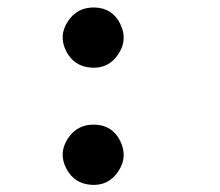

<svg xmlns="http://www.w3.org/2000/svg" viewBox="-20 -520 602 525"><path d="M161.1 -379.9Q139.6 -421.9 165.5 -461.4Q191.4 -501 239.3 -499.5Q287.1 -498 308.6 -455.1Q330.1 -412.1 303.7 -372.1Q277.3 -332 230 -335Q182.6 -337.9 161.1 -379.9ZM161.1 -59.6Q139.6 -101.6 165.5 -141.1Q191.4 -180.7 239.3 -179.2Q287.1 -177.7 308.6 -134.8Q330.1 -91.8 303.7 -51.8Q277.3 -11.7 230 -14.6Q182.6 -17.6 161.1 -59.6Z"/></svg>

Font: Hopone
Style: Regular
Weight: 400
Foundry: SIL International (SIL)
Version: Version 1.00 September 3, 2015, initial release